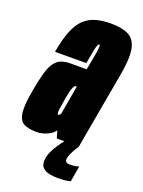

<svg xmlns="http://www.w3.org/2000/svg" viewBox="-172 -675 685 919"><g transform="rotate(20 171.0 -215.0)"><path d="M71 4Q87.5 4 102.2 0Q117 -4 129.5 -10.2Q142 -16.5 150.5 -23.8Q159 -31 162.5 -38L173.5 0H286L355.5 -390Q372 -480 362.5 -526.2Q353 -572.5 319.8 -589.2Q286.5 -606 231 -606Q188.5 -606 155.2 -597Q122 -588 96.5 -565Q71 -542 53.2 -498.8Q35.5 -455.5 23.5 -387L183 -387.5Q190.5 -433 195.2 -455.5Q200 -478 203.8 -485.2Q207.5 -492.5 210.5 -492.5Q214 -492.5 214.8 -484.8Q215.5 -477 212 -454.2Q208.5 -431.5 200 -387.5L194.5 -360H111Q90 -360 72.8 -355Q55.5 -350 42.8 -338Q30 -326 20.2 -305.5Q10.5 -285 2.8 -253.8Q-5 -222.5 -13 -179.5Q-28 -99 -22.8 -59.8Q-17.5 -20.5 6.5 -8.2Q30.5 4 71 4ZM142 -109Q138.5 -109 136.8 -114.2Q135 -119.5 137.2 -136.2Q139.5 -153 145.5 -188Q150 -215 154 -231Q158 -247 161.5 -254.2Q165 -261.5 167.8 -263.8Q170.5 -266 173.5 -266H178.5L153 -119Q151.5 -116 149.5 -113.8Q147.5 -111.5 145.8 -110.2Q144 -109 142 -109ZM241 176.5Q258 176.5 272 175.2Q286 174 295.8 171.8Q305.5 169.5 306.5 169.5L320.5 88.5Q319.5 89.5 312 91.8Q304.5 94 294.2 95Q284 96 273 96Q262 96 256.2 91.2Q250.5 86.5 250.5 78.5Q250.5 68.5 256.8 53.8Q263 39 271.5 24Q280 9 286.5 0H212.5Q202 12.5 187.8 33.2Q173.5 54 163.5 77.2Q153.5 100.5 153.5 122Q153.5 144.5 166 156.2Q178.5 168 198.8 172.2Q219 176.5 241 176.5Z"/></g></svg>

Font: Anybody UltraCondensed ExtraBold
Style: Italic
Weight: 800
Width: 1
Italic angle: -10°
Version: Version 1.113;gftools[0.9.25]